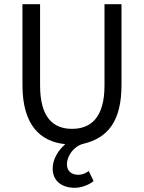

<svg xmlns="http://www.w3.org/2000/svg" viewBox="-20 -676 686 915"><path d="M336 219C370 219 405 204 426 187L403 139C388 150 372 157 353 157C324 157 299 142 299 107C299 67 332 20 378 9C495 -19 559 -100 559 -271V-656H478V-269C478 -112 410 -62 323 -62C237 -62 171 -112 171 -269V-656H87V-271C87 -78 173 -1 291 11C259 39 231 81 231 127C231 189 278 219 336 219Z"/></svg>

Font: DAIFUKU Sans
Style: Regular
Weight: 400
Designer: Original font ‘Source Han Sans JP’ : Paul D. Hunt
Foundry: Daifuku
Version: Version 1.000